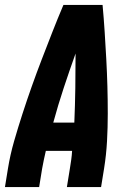

<svg xmlns="http://www.w3.org/2000/svg" viewBox="-20 -755 540 775"><path d="M0 0 12 -74Q21 -130 37 -185.5Q53 -241 71 -296.5Q89 -352 108.5 -407Q128 -462 149 -516.5Q170 -571 191.5 -626Q213 -681 236 -735H394Q399 -681 402.5 -626Q406 -571 409 -516.5Q412 -462 413.5 -407Q415 -352 415 -296.5Q415 -241 412 -185.5Q409 -130 400 -74L388 0H250L262 -74Q265 -92 267.5 -110Q270 -128 271 -146H165Q161 -128 157 -110Q153 -92 150 -74L138 0ZM195 -260H280Q283 -330 284 -399.5Q285 -469 285 -539Q260 -469 237 -399.5Q214 -330 195 -260Z"/></svg>

Font: Iosevka Term Curly Heavy
Style: Italic
Weight: 900
Italic angle: -9°
Designer: Belleve Invis
Foundry: Belleve Invis
Version: Version 32.3.0